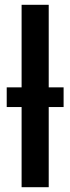

<svg xmlns="http://www.w3.org/2000/svg" viewBox="-20 -780 293 800"><path d="M70 -334H8V-416H70V-760H183V-416H245V-334H183V0H70Z"/></svg>

Font: Noto Sans Display Medium Narrow
Style: Regular
Weight: 500
Width: 4
Designer: Monotype Design team
Foundry: Monotype Imaging Inc.
Version: Version 1.000